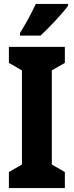

<svg xmlns="http://www.w3.org/2000/svg" viewBox="-20 -951 373 971"><path d="M324 -921V-931H161C140 -886 114 -837 81 -784V-771H185C233 -815 297 -885 324 -921ZM308 0V-81L242 -119V-595L308 -633V-714H25V-633L91 -595V-119L25 -81V0Z"/></svg>

Font: Noto Sans Gujarati UI ExtraCondensed ExtraBold
Style: Regular
Weight: 800
Width: 2
Designer: Jelle Bosma - Monotype Design Team, Universal Thirst
Foundry: Monotype Imaging Inc.
Version: Version 2.106